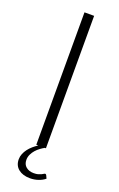

<svg xmlns="http://www.w3.org/2000/svg" viewBox="-168 -752 597 964"><g transform="rotate(20 131.0 -270.0)"><path d="M211.5 142.5Q197.5 154.5 176.2 161.8Q155 169 132 169Q93.5 169 70.2 150.2Q47 131.5 47 98.5Q47 83 52.8 69Q58.5 55 68 42.5Q77.5 30 90 19.2Q102.5 8.5 115.5 0H105V-707.5H156.5V0H150.5Q140.5 5.5 128.8 14Q117 22.5 107 33.8Q97 45 90.5 58.8Q84 72.5 84 88Q84 112 100 125.2Q116 138.5 141 138.5Q155 138.5 164.5 135.8Q174 133 180.2 130Q186.5 127 190.5 124.2Q194.5 121.5 197 121.5Q201 121.5 203.5 125.5Z"/></g></svg>

Font: LatoLatin Light
Style: Regular
Weight: 300
Designer: Lukasz Dziedzic with Adam Twardoch and Botio Nikoltchev
Foundry: tyPoland Lukasz Dziedzic
Version: Version 2.015; 2015-08-06; http://www.latofonts.com/